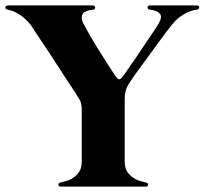

<svg xmlns="http://www.w3.org/2000/svg" viewBox="-65 -695 762 715"><path d="M528.3 -612.3Q536.1 -627.9 534.2 -636.7Q531.2 -644.5 524.4 -649.4Q516.6 -654.3 507.8 -656.2Q499 -658.2 493.2 -659.2Q488.3 -659.2 486.3 -662.1Q484.4 -665 484.4 -668Q484.4 -670.9 487.3 -672.9Q489.3 -674.8 494.1 -674.8Q551.8 -674.8 667 -674.8Q671.9 -674.8 674.8 -672.9Q676.8 -670.9 676.8 -668Q676.8 -667 676.8 -667Q676.8 -664.1 674.8 -662.1Q672.9 -659.2 668.9 -659.2Q661.1 -658.2 650.4 -655.3Q639.6 -652.3 627.9 -646.5Q615.2 -639.6 601.6 -629.9Q587.9 -619.1 574.2 -601.6Q568.4 -593.8 553.7 -575.2Q540 -556.6 522.5 -533.2Q504.9 -509.8 486.3 -483.4Q467.8 -458 451.2 -435.5Q434.6 -413.1 423.8 -396.5Q412.1 -379.9 410.2 -375Q404.3 -363.3 402.3 -352.5Q399.4 -341.8 399.4 -324.2Q399.4 -247.1 399.4 -92.8Q399.4 -69.3 409.2 -54.7Q419.9 -40 432.6 -32.2Q446.3 -23.4 459 -20.5Q471.7 -16.6 477.5 -15.6Q482.4 -14.6 484.4 -12.7Q487.3 -9.8 486.3 -6.8Q486.3 -4.9 484.4 -2Q481.4 0 476.6 0Q372.1 0 162.1 0Q157.2 0 155.3 -2Q152.3 -4.9 152.3 -6.8Q152.3 -9.8 154.3 -12.7Q156.2 -14.6 161.1 -15.6Q167 -16.6 179.7 -20.5Q193.4 -23.4 206.1 -32.2Q219.7 -40 229.5 -54.7Q239.3 -69.3 239.3 -92.8Q239.3 -154.3 239.3 -276.4Q239.3 -283.2 239.3 -289.1Q239.3 -295.9 238.3 -301.8Q237.3 -308.6 235.4 -315.4Q232.4 -322.3 227.5 -330.1Q224.6 -335 216.8 -347.7Q209 -360.4 196.3 -378.9Q184.6 -397.5 169.9 -418.9Q156.2 -441.4 140.6 -463.9Q126 -487.3 111.3 -508.8Q96.7 -531.2 84 -549.8Q71.3 -568.4 62.5 -582Q53.7 -595.7 49.8 -601.6Q41 -613.3 30.3 -623Q19.5 -633.8 7.8 -640.6Q-4.9 -648.4 -15.6 -653.3Q-27.3 -657.2 -36.1 -659.2Q-40 -659.2 -43 -662.1Q-44.9 -664.1 -44.9 -667Q-44.9 -667 -44.9 -668Q-44.9 -670.9 -42 -672.9Q-39.1 -674.8 -34.2 -674.8Q70.3 -674.8 279.3 -674.8Q284.2 -674.8 287.1 -672.9Q289.1 -670.9 289.1 -668Q290 -665 288.1 -662.1Q285.2 -659.2 281.2 -659.2Q275.4 -658.2 265.6 -656.2Q256.8 -654.3 249 -649.4Q242.2 -644.5 240.2 -635.7Q237.3 -627 243.2 -612.3Q248 -601.6 258.8 -583Q268.6 -564.5 282.2 -542Q295.9 -519.5 310.5 -496.1Q325.2 -472.7 337.9 -453.1Q350.6 -433.6 359.4 -419.9Q368.2 -406.2 371.1 -404.3Q378.9 -395.5 386.7 -403.3Q388.7 -405.3 399.4 -419.9Q409.2 -433.6 423.8 -455.1Q438.5 -475.6 455.1 -501Q472.7 -526.4 487.3 -548.8Q502.9 -571.3 513.7 -587.9Q525.4 -605.5 528.3 -612.3Z"/></svg>

Font: Mermaid
Style: Bold
Weight: 400
Designer: Scott Simpson
Version: Version 1.001